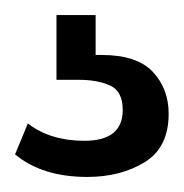

<svg xmlns="http://www.w3.org/2000/svg" viewBox="-32 -26 244 255"><path d="M192 125Q192 170 160 189.5Q128 209 84 209Q24 209 -12 179L5 138Q35 161 80 161Q131 161 131 120Q131 95 114 87.5Q97 80 73 80H43V-6H95V47H103Q150 47 171 69.5Q192 92 192 125Z"/></svg>

Font: Zilla Slab Highlight Regular
Style: Regular
Weight: 400
Designer: Typotheque Type Foundry
Foundry: Typotheque type foundry
Version: Version 1.1; 2017; ttfautohint (v1.6)